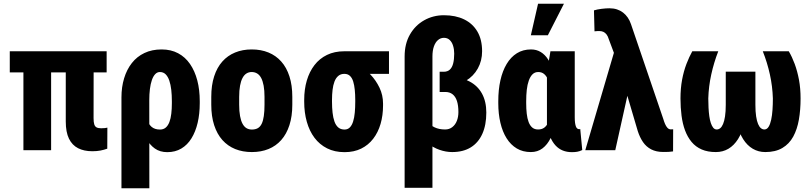

<svg xmlns="http://www.w3.org/2000/svg" viewBox="-20 -802 4326 1025"><path d="M549.3 -528.3V-415.5H32.2V-528.3ZM252.9 -528.3V0H105V-528.3ZM331.1 -528.3H480L479.5 -171.4Q479.5 -149.9 483.2 -138.2Q486.8 -126.5 495.8 -121.8Q504.9 -117.2 520.5 -117.2Q532.2 -117.2 540 -118.2Q547.9 -119.1 553.2 -120.6L552.7 -8.3Q535.2 -2 516.1 1.7Q497.1 5.4 472.7 5.4Q428.7 5.4 397 -10.7Q365.2 -26.9 348.1 -61.8Q331.1 -96.7 331.1 -153.3Z M628.4 203.1V-282.2Q628.4 -337.4 642.6 -384Q656.7 -430.7 683.8 -465.3Q710.9 -500 751 -519Q791 -538.1 842.8 -538.1Q892.6 -538.1 930.7 -517.8Q968.8 -497.6 994.4 -460.4Q1020 -423.3 1033.2 -373Q1046.4 -322.8 1046.4 -261.7V-251.5Q1046.4 -194.3 1035.2 -146.5Q1023.9 -98.6 1002.2 -63.5Q980.5 -28.3 948 -9Q915.5 10.3 873 10.3Q834 10.3 806.4 -9.3Q778.8 -28.8 760.3 -64Q741.7 -99.1 730.2 -146Q718.8 -192.9 712.4 -246.6Q714.4 -246.1 725.6 -241.7Q736.8 -237.3 747.6 -233.4Q758.3 -229.5 759.3 -229.5Q758.3 -193.4 765.4 -166.3Q772.5 -139.2 789.3 -124.8Q806.2 -110.4 834 -110.4Q852.5 -110.4 864.7 -120.8Q877 -131.3 884.3 -150.4Q891.6 -169.4 894.5 -195.3Q897.5 -221.2 897.5 -251.5V-261.7Q897.5 -294.4 894.3 -322.5Q891.1 -350.6 883.8 -371.8Q876.5 -393.1 864.3 -405.3Q852.1 -417.5 833.5 -417.5Q819.3 -417.5 808.6 -406.2Q797.9 -395 790.8 -374.5Q783.7 -354 780.3 -326.7Q776.9 -299.3 776.9 -267.1L777.3 203.1Z M1107.9 -243.2V-284.7Q1107.9 -347.2 1123.3 -394.5Q1138.7 -441.9 1167 -473.6Q1195.3 -505.4 1235.1 -521.7Q1274.9 -538.1 1323.7 -538.1Q1373.5 -538.1 1413.3 -521.7Q1453.1 -505.4 1481.4 -473.6Q1509.8 -441.9 1525.1 -394.5Q1540.5 -347.2 1540.5 -284.7V-243.2Q1540.5 -181.2 1525.1 -133.8Q1509.8 -86.4 1481.4 -54.4Q1453.1 -22.5 1413.3 -6.3Q1373.5 9.8 1324.7 9.8Q1275.4 9.8 1235.6 -6.3Q1195.8 -22.5 1167.2 -54.4Q1138.7 -86.4 1123.3 -133.8Q1107.9 -181.2 1107.9 -243.2ZM1256.8 -284.7V-243.2Q1256.8 -208 1261.5 -182.6Q1266.1 -157.2 1274.9 -141.1Q1283.7 -125 1296.1 -117.7Q1308.6 -110.4 1324.7 -110.4Q1343.3 -110.4 1356.2 -117.7Q1369.1 -125 1377 -141.1Q1384.8 -157.2 1388.4 -182.6Q1392.1 -208 1392.1 -243.2V-284.7Q1392.1 -319.3 1387.5 -344.5Q1382.8 -369.6 1374.3 -385.7Q1365.7 -401.9 1352.8 -409.7Q1339.8 -417.5 1323.7 -417.5Q1308.1 -417.5 1295.7 -409.7Q1283.2 -401.9 1274.7 -385.7Q1266.1 -369.6 1261.5 -344.5Q1256.8 -319.3 1256.8 -284.7Z M1604 -258.8V-269Q1604 -324.7 1617.9 -372.1Q1631.8 -419.4 1658.7 -454.3Q1685.5 -489.3 1725.6 -508.8Q1765.6 -528.3 1818.4 -528.3Q1826.2 -522.5 1834.5 -505.9Q1842.8 -489.3 1857.9 -472.2Q1873 -455.1 1901.4 -446.3Q1930.2 -432.6 1958.5 -403.1Q1986.8 -373.5 2005.9 -334Q2024.9 -294.4 2024.9 -249V-238.8Q2024.9 -186 2011.7 -140.6Q1998.5 -95.2 1972.4 -61.3Q1946.3 -27.3 1908 -8.5Q1869.6 10.3 1819.3 10.3Q1766.6 10.3 1726.3 -10Q1686 -30.3 1658.9 -66.4Q1631.8 -102.5 1617.9 -151.9Q1604 -201.2 1604 -258.8ZM1752.4 -269V-258.8Q1752.4 -227.5 1755.4 -200.7Q1758.3 -173.8 1765.4 -153.6Q1772.5 -133.3 1785.6 -121.8Q1798.8 -110.4 1819.3 -110.4Q1836.4 -110.4 1847.7 -121.8Q1858.9 -133.3 1865.2 -153.6Q1871.6 -173.8 1874 -200.7Q1876.5 -227.5 1876.5 -258.8V-269Q1876.5 -297.4 1874 -322.3Q1871.6 -347.2 1865.7 -366.5Q1859.9 -385.7 1848.4 -396.7Q1836.9 -407.7 1818.4 -407.7Q1798.8 -407.7 1785.9 -396.7Q1772.9 -385.7 1765.6 -366.5Q1758.3 -347.2 1755.4 -322.3Q1752.4 -297.4 1752.4 -269ZM2056.6 -528.3V-407.7H1818.4V-528.3Z M2327.1 -390.1H2381.3Q2441.9 -390.1 2485.8 -367.4Q2529.8 -344.7 2553 -302.5Q2576.2 -260.3 2576.2 -201.2Q2576.2 -134.3 2554.7 -86.9Q2533.2 -39.6 2492.7 -14.9Q2452.1 9.8 2394 9.8Q2360.8 9.8 2326.2 -2.2Q2291.5 -14.2 2262.2 -38.8Q2232.9 -63.5 2215.3 -102.3Q2197.8 -141.1 2197.8 -194.8L2251 -197.8Q2251 -173.3 2263.4 -153.6Q2275.9 -133.8 2299.8 -122.3Q2323.7 -110.8 2356.4 -110.8Q2378.4 -110.8 2394.5 -123.3Q2410.6 -135.7 2418.9 -156.7Q2427.2 -177.7 2427.2 -203.6Q2427.2 -239.3 2419.4 -262.9Q2411.6 -286.6 2396 -298.8Q2380.4 -311 2357.4 -311H2327.1ZM2350.1 -720.7Q2412.1 -720.7 2457.8 -698.5Q2503.4 -676.3 2528.6 -633.5Q2553.7 -590.8 2553.7 -528.3Q2553.7 -477.5 2530.8 -436.3Q2507.8 -395 2466.8 -370.6Q2425.8 -346.2 2372.6 -346.2H2327.1V-418.9H2348.6Q2369.1 -418.9 2381.3 -430.2Q2393.6 -441.4 2399.2 -463.1Q2404.8 -484.9 2404.8 -515.6Q2404.8 -538.1 2398.9 -557.4Q2393.1 -576.7 2380.9 -588.4Q2368.7 -600.1 2350.1 -600.1Q2332 -600.1 2318.1 -588.1Q2304.2 -576.2 2296.4 -554Q2288.6 -531.7 2288.6 -500.5V200.7H2140.1V-500.5Q2140.1 -568.4 2168.5 -617.7Q2196.8 -667 2244.6 -693.8Q2292.5 -720.7 2350.1 -720.7Z M2640.1 -251.5V-261.7Q2640.1 -322.8 2651.4 -373Q2662.6 -423.3 2684.8 -460.4Q2707 -497.6 2739.5 -517.8Q2772 -538.1 2814.9 -538.1Q2843.8 -538.1 2866.5 -524.4Q2889.2 -510.7 2905.3 -485.8Q2921.4 -460.9 2933.1 -426.8Q2944.8 -392.6 2952.4 -351.1Q2960 -309.6 2964.4 -263.7V-249Q2958.5 -194.8 2947.8 -147.7Q2937 -100.6 2919.7 -65.2Q2902.3 -29.8 2876.2 -10Q2850.1 9.8 2814 9.8Q2771 9.8 2738.8 -9.5Q2706.5 -28.8 2684.6 -63.7Q2662.6 -98.6 2651.4 -146.5Q2640.1 -194.3 2640.1 -251.5ZM2789.1 -261.7V-251.5Q2789.1 -221.2 2792 -195.3Q2794.9 -169.4 2802 -150.6Q2809.1 -131.8 2821.3 -121.3Q2833.5 -110.8 2852.5 -110.8Q2871.6 -110.8 2884.3 -119.6Q2897 -128.4 2905 -145Q2913.1 -161.6 2917.2 -185.1Q2921.4 -208.5 2922.9 -237.3V-273.9Q2921.9 -306.6 2917.5 -333.3Q2913.1 -359.9 2904.8 -378.7Q2896.5 -397.5 2884 -407.5Q2871.6 -417.5 2853.5 -417.5Q2835 -417.5 2822.8 -405.3Q2810.5 -393.1 2803 -371.8Q2795.4 -350.6 2792.2 -322.5Q2789.1 -294.4 2789.1 -261.7ZM2918.5 -528.3H3048.3V-176.3Q3048.3 -157.7 3050 -145.8Q3051.8 -133.8 3054.7 -126.2Q3057.6 -118.7 3062.3 -115.5Q3066.9 -112.3 3073.2 -112.3Q3075.2 -112.3 3076.2 -112.8Q3077.1 -113.3 3077.6 -113.8L3088.4 -1Q3074.2 5.9 3061.5 8.1Q3048.8 10.3 3033.2 10.3Q3006.3 10.3 2984.4 1.5Q2962.4 -7.3 2945.6 -25.6Q2928.7 -43.9 2917 -71.8Q2905.3 -99.6 2899.9 -137.7V-416ZM2814 -613.8 2852.5 -782.2H2990.7L2904.8 -613.8Z M3337.9 -329.6 3264.6 0H3104.5L3264.2 -543.5L3364.3 -542ZM3233.4 -757.8Q3255.4 -757.8 3273.4 -752Q3291.5 -746.1 3305.9 -735.1Q3320.3 -724.1 3331.1 -708.5Q3341.8 -692.9 3348.6 -672.9L3521 -167Q3524.9 -153.3 3530.3 -140.6Q3535.6 -127.9 3543.2 -119.6Q3550.8 -111.3 3561.5 -111.3Q3565.4 -111.3 3567.9 -111.6Q3570.3 -111.8 3573.7 -111.8L3573.2 6.3Q3562 8.3 3549.8 8.8Q3537.6 9.3 3520.5 9.3Q3483.4 9.3 3456.5 -4.6Q3429.7 -18.6 3412.6 -43.7Q3395.5 -68.8 3384.8 -102.1L3276.9 -467.8L3230 -592.8Q3225.6 -608.4 3218 -618.2Q3210.4 -627.9 3200.9 -632.1Q3191.4 -636.2 3180.2 -636.2Q3173.3 -636.2 3168 -636Q3162.6 -635.7 3153.8 -634.8L3150.9 -746.6Q3168 -752 3191.7 -754.9Q3215.3 -757.8 3233.4 -757.8Z M4052.2 -528.3H4190.9Q4208.5 -498.5 4222.7 -460.2Q4236.8 -421.9 4245.4 -376Q4253.9 -330.1 4253.9 -276.4Q4253.9 -215.3 4244.9 -163.3Q4235.8 -111.3 4214.6 -72.5Q4193.4 -33.7 4156.7 -12Q4120.1 9.8 4065.4 9.8Q4028.8 9.8 3998.8 -7.8Q3968.8 -25.4 3947.3 -59.3Q3925.8 -93.3 3914.3 -142.8Q3902.8 -192.4 3902.8 -257.3V-419.4H4012.7V-242.7Q4012.7 -206.1 4016.6 -180.7Q4020.5 -155.3 4027.1 -139.9Q4033.7 -124.5 4042.2 -117.7Q4050.8 -110.8 4060.5 -110.8Q4074.2 -110.8 4083 -124.8Q4091.8 -138.7 4096.9 -162.4Q4102.1 -186 4104 -215.6Q4106 -245.1 4106 -276.4Q4104 -341.3 4090.1 -404.5Q4076.2 -467.8 4052.2 -528.3ZM3675.8 -528.3H3814.5Q3791 -467.8 3777.1 -404.5Q3763.2 -341.3 3761.2 -276.4Q3761.2 -251.5 3762.5 -227.3Q3763.7 -203.1 3766.6 -182.1Q3769.5 -161.1 3774.9 -145Q3780.3 -128.9 3787.8 -119.9Q3795.4 -110.8 3806.2 -110.8Q3816.4 -110.8 3825 -117.7Q3833.5 -124.5 3840.1 -139.9Q3846.7 -155.3 3850.6 -180.7Q3854.5 -206.1 3854.5 -242.7V-419.4H3964.4V-257.3Q3964.4 -192.4 3952.9 -142.8Q3941.4 -93.3 3919.9 -59.3Q3898.4 -25.4 3868.7 -7.8Q3838.9 9.8 3801.8 9.8Q3757.8 9.8 3725.8 -4.2Q3693.8 -18.1 3672.1 -44.2Q3650.4 -70.3 3637.2 -105.7Q3624 -141.1 3618.4 -184.6Q3612.8 -228 3612.8 -276.4Q3612.8 -330.1 3621.3 -376Q3629.9 -421.9 3644.5 -460.2Q3659.2 -498.5 3675.8 -528.3Z"/></svg>

Font: Roboto Condensed ExtraBold
Style: Regular
Weight: 800
Designer: Christian Robertson
Foundry: Google
Version: Version 3.008; 2023